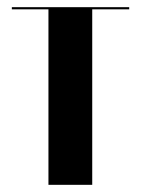

<svg xmlns="http://www.w3.org/2000/svg" viewBox="-20 -515 392 535"><path d="M340 -495H13V-489H115V0H237V-489H340Z"/></svg>

Font: Moniqa Black
Style: Regular
Weight: 900
Designer: Rajesh Rajput
Foundry: Rajesh Rajput
Version: Version 1.000